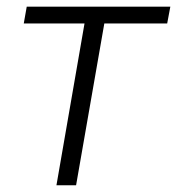

<svg xmlns="http://www.w3.org/2000/svg" viewBox="-20 -548 524 568"><path d="M474.6 -478.5H288.6L205.1 0H147L230 -478.5H50.3L59.1 -528.3H483.9Z"/></svg>

Font: Roboto Light
Style: Italic
Weight: 300
Italic angle: -12°
Designer: Google
Version: Version 2.134; 2016; ttfautohint (v1.6)